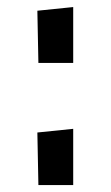

<svg xmlns="http://www.w3.org/2000/svg" viewBox="-20 -535 320 555"><path d="M191.6 0H91L88 -152L191.6 -162.6ZM191.6 -353H91L88 -504L191.6 -514.6Z"/></svg>

Font: Truculenta
Style: Regular
Weight: 400
Designer: Ivan Castro, Eva Sanz & Omnibus-Type Team
Foundry: Omnibus-Type
Version: Version 1.002